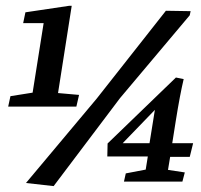

<svg xmlns="http://www.w3.org/2000/svg" viewBox="-20 -628 696 664"><path d="M69.8 4.9 314.5 -287.1 553.7 -590.8 639.2 -589.4 636.2 -575.2 395 -288.6 165.5 15.6ZM8.3 -259.3 16.1 -295.4 92.8 -307.6 130.9 -547.9H60.1L67.9 -585.4L218.8 -607.9H228L180.7 -306.2L253.4 -299.8L244.1 -259.3ZM404.3 -132.8H497.1L515.6 -248ZM352.1 -131.8 588.4 -359.9 615.2 -354.5Q602.1 -299.3 587.9 -210L575.7 -132.8H647.9L636.2 -85.4H568.4L561 -40.5L619.1 -31.7L610.8 0H408.7L415 -28.3L483.9 -41.5L491.2 -86.9H351.1Z"/></svg>

Font: Neuton Cursive
Style: Regular
Weight: 500
Designer: Brian M Zick
Version: Version 1.43